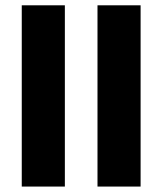

<svg xmlns="http://www.w3.org/2000/svg" viewBox="-20 -686 597 706"><path d="M60 0V-666.5H218.5V0ZM338.5 0V-666.5H497V0Z"/></svg>

Font: Jaro
Style: Regular
Weight: 400
Designer: Agyei Archer, Celine Hurka, Mirko Velimirović
Version: Version 1.000